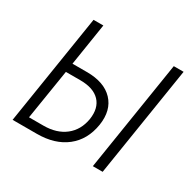

<svg xmlns="http://www.w3.org/2000/svg" viewBox="-125 -690 849 831"><g transform="rotate(30 300.0 -275.0)"><path d="M31 0 118 -550H167L134 -340H206Q293 -340 336.5 -294Q380 -248 368 -170Q355 -89 298.5 -44.5Q242 0 152 0ZM432 0 519 -550H568L481 0ZM87 -45H159Q225 -45 267 -78Q309 -111 319 -170Q328 -229 296.5 -262Q265 -295 199 -295H127Z"/></g></svg>

Font: JetBrains Mono NL Thin
Style: Italic
Weight: 100
Italic angle: -9°
Monospace: yes
Designer: Philipp Nurullin, Konstantin Bulenkov
Foundry: JetBrains
Version: Version 2.305; ttfautohint (v1.8.4.7-5d5b)